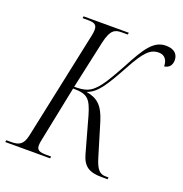

<svg xmlns="http://www.w3.org/2000/svg" viewBox="-153 -832 904 946"><g transform="rotate(20 299.5 -358.5)"><path d="M-24 0H211L213 -10H188C153 -10 137 -16 137 -41C137 -52 140 -69 145 -91L200 -362C275 -362 293 -345 317 -262L368 -79C384 -21 415 0 481 0H512L514 -10H499C467 -10 450 -28 433 -85L381 -257C357 -334 325 -359 268 -369C320 -388 348 -432 411 -546C464 -645 493 -673 537 -673C571 -673 584 -647 584 -618C606 -620 623 -635 623 -664C623 -693 605 -717 559 -717C496 -717 461 -666 402 -554C357 -471 331 -429 304 -404C280 -381 256 -372 202 -372L257 -624C273 -694 294 -704 330 -704H362L364 -714H127L125 -704H151C188 -704 201 -697 201 -669C201 -664 200 -650 193 -620L77 -72C66 -20 44 -10 2 -10H-22Z"/></g></svg>

Font: Noto Serif Display Condensed Light
Style: Italic
Weight: 300
Width: 3
Italic angle: -12°
Designer: Monotype Design Team
Foundry: Monotype Imaging Inc.
Version: Version 2.009